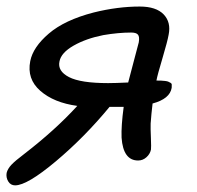

<svg xmlns="http://www.w3.org/2000/svg" viewBox="-30 -495 599 584"><path d="M16.1 68.8Q2.4 68.8 -4.9 56.9Q-12.2 44.9 -9.8 30.8Q-6.8 18.6 4.6 6.3Q16.1 -5.9 43.9 -26.9Q138.2 -99.6 205.1 -172.9Q133.8 -182.6 92.5 -218.8Q51.3 -254.9 62 -309.1Q70.3 -351.6 118.4 -392.8Q166.5 -434.1 254.9 -457Q327.6 -475.1 395 -475.1Q444.8 -475.1 467.8 -451.2Q490.7 -427.2 482.9 -389.2Q479.5 -369.6 464.4 -318.8Q449.2 -268.1 445.8 -250Q454.6 -250 459.7 -249.8Q464.8 -249.5 471.7 -248.8Q478.5 -248 481.4 -246.8Q484.4 -245.6 488.5 -243.2Q492.7 -240.7 492.4 -237.1Q492.2 -233.4 492.2 -228Q486.8 -194.3 434.1 -180.2Q430.2 -147.9 428.2 -119.1Q427.7 -105 429 -75.7Q430.2 -46.4 429.2 -40Q426.3 -26.4 415.3 -16.6Q404.3 -6.8 390.1 -6.8Q344.7 -6.8 339.8 -76.2Q338.4 -112.3 346.2 -169.9H339.8H303.2Q227.1 -77.6 139.9 -4.4Q52.7 68.8 16.1 68.8ZM150.9 -308.1Q144.5 -278.8 179.9 -260.5Q215.3 -242.2 298.8 -242.2Q319.8 -242.2 359.9 -244.1Q365.7 -267.6 377.7 -311.8Q389.6 -356 392.1 -366.2Q395 -383.3 389.6 -389.6Q384.3 -396 369.1 -396Q330.1 -396 284.2 -388.2Q231.9 -377.9 193.8 -356.2Q155.8 -334.5 150.9 -308.1Z"/></svg>

Font: Shantell Sans Irregular Bouncy
Style: Italic
Weight: 400
Italic angle: -11.31°
Designer: Stephen Nixon, Anya Danilova, Shantell Martin
Foundry: Arrow Type
Version: Version 1.006;[9816181b4]